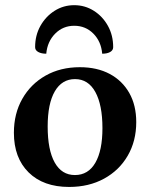

<svg xmlns="http://www.w3.org/2000/svg" viewBox="-20 -728 595 760"><path d="M253.6 12Q151.6 12 93.3 -45.5Q35 -103.1 35 -202.4Q35 -278.3 68.3 -336.8Q101.6 -395.4 160.4 -428.7Q219.3 -462 296.1 -462Q364.4 -462 414.4 -435.3Q464.3 -408.5 491.8 -359.9Q519.3 -311.2 519.3 -244.8Q519.3 -169.7 485.6 -111.7Q451.9 -53.6 391.9 -20.8Q331.9 12 253.6 12ZM276.6 -35.1Q329.2 -35.1 357.4 -83.7Q385.5 -132.3 385.5 -220.7Q385.5 -312.7 357.4 -363.8Q329.3 -414.9 276.9 -414.9Q225.2 -414.9 196.9 -366.4Q168.7 -317.8 168.7 -227.4Q168.7 -134.5 196.5 -84.8Q224.2 -35.1 276.6 -35.1ZM273.8 -707.5Q316.3 -707.5 351.4 -685.3Q386.5 -663.1 407.2 -625.6Q428 -588.1 428 -541.3Q428 -529 416.1 -522.2Q404.3 -515.4 384.5 -515.4Q380.5 -563.7 349.6 -594.9Q318.7 -626 273.8 -626Q229.4 -626 198.5 -594.9Q167.5 -563.7 163.1 -515.4Q143.8 -515.4 131.4 -522.2Q119 -529 119 -541.3Q119 -588.1 140 -625.6Q161.1 -663.1 196.2 -685.3Q231.3 -707.5 273.8 -707.5Z"/></svg>

Font: Pitagon Serif
Style: Regular
Weight: 400
Designer: Travis Tran
Foundry: Pitagon
Version: Version 1.000;gftools[0.9.26]